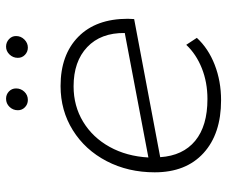

<svg xmlns="http://www.w3.org/2000/svg" viewBox="-78 -668 750 634"><g transform="rotate(-90 297.0 -351.0)"><path d="M552 -304 551 -283 95 -197Q100 -122 149 -81.5Q198 -41 287 -41Q342 -41 388.5 -59.5Q435 -78 466 -111L489 -76Q454 -38 400 -17Q346 4 283 4Q172 4 108.5 -54Q45 -112 45 -215Q45 -303 82 -374Q119 -445 184 -485.5Q249 -526 330 -526Q433 -526 492.5 -467.5Q552 -409 552 -304ZM94 -236 505 -314Q506 -393 458.5 -438Q411 -483 329 -483Q264 -483 212 -451.5Q160 -420 129 -364Q98 -308 94 -236ZM250 -667Q250 -683 261 -694.5Q272 -706 288 -706Q302 -706 312 -696.5Q322 -687 322 -673Q322 -657 311 -645.5Q300 -634 284 -634Q270 -634 260 -643.5Q250 -653 250 -667ZM423 -667Q423 -683 434 -694.5Q445 -706 460 -706Q474 -706 484.5 -696.5Q495 -687 495 -673Q495 -657 483.5 -645.5Q472 -634 457 -634Q443 -634 433 -643.5Q423 -653 423 -667Z"/></g></svg>

Font: Montserrat Alternates Light
Style: Italic
Weight: 300
Italic angle: -11.3°
Designer: Julieta Ulanovsky
Foundry: Julieta Ulanovsky
Version: Version 7.200